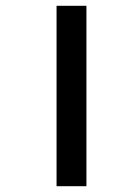

<svg xmlns="http://www.w3.org/2000/svg" viewBox="-20 -642 416 662"><path d="M175 0V-622H278V0Z"/></svg>

Font: Noto Sans Bengali ExtraCondensed SemiBold
Style: Regular
Weight: 600
Width: 2
Designer: Joana Ranito - Universal Thirst; Jelle Bosma - Monotype Design Team
Foundry: Universal Thirst ehf.
Version: Version 3.000; ttfautohint (v1.8.4.7-5d5b)